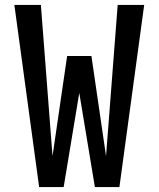

<svg xmlns="http://www.w3.org/2000/svg" viewBox="-20 -755 640 775"><path d="M138 0 38 -735H145L192 -125L251 -529H349L408 -125L455 -735H562L462 0H363L300 -380L237 0Z"/></svg>

Font: Iosevka SS04 Semibold Extended
Style: Regular
Weight: 600
Width: 7
Monospace: yes
Designer: Belleve Invis
Foundry: Belleve Invis
Version: Version 19.0.0; ttfautohint (v1.8.4)